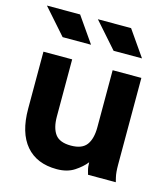

<svg xmlns="http://www.w3.org/2000/svg" viewBox="-110 -809 795 908"><g transform="rotate(15 287.5 -355.5)"><path d="M188.5 -507.8V-228.5Q188.5 -172.4 210.4 -142.3Q232.4 -112.3 287.6 -112.3Q342.3 -112.3 364.5 -142.3Q386.7 -172.4 386.7 -228.5V-507.8H527.3V-82Q527.3 -44.9 532.7 -22.5Q538.1 0 538.1 0H402.3Q402.3 0 397.2 -18.3Q392.1 -36.6 392.1 -58.6Q372.1 -32.7 337.4 -10Q302.7 12.7 251.5 12.7Q153.8 12.7 100.8 -49.3Q47.9 -111.3 47.9 -228.5V-507.8ZM117.7 -597.7 7.3 -722.7H169.9L256.8 -597.7ZM367.2 -597.7 256.8 -722.7H419.4L506.3 -597.7Z"/></g></svg>

Font: Giphurs
Style: Bold
Weight: 700
Version: Version 0.920; ttfautohint (v1.8.4.7-5d5b)